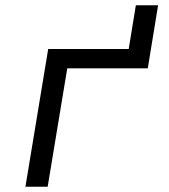

<svg xmlns="http://www.w3.org/2000/svg" viewBox="-20 -705 640 725"><path d="M76 0 162 -520H466L493 -685H577L538 -447H234L160 0Z"/></svg>

Font: Iosevka Aile
Style: Italic
Weight: 400
Italic angle: -9°
Designer: Belleve Invis
Foundry: Belleve Invis
Version: Version 28.0.1; ttfautohint (v1.8.4)